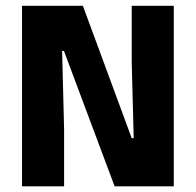

<svg xmlns="http://www.w3.org/2000/svg" viewBox="-20 -660 693 680"><path d="M273.5 -639.5 446.5 -170.5H453.5L446.5 -440.5V-639.5H595.5V0H386L206.5 -479.5H200L207 -203.5V0H58V-639.5Z"/></svg>

Font: Anek Gurmukhi Medium
Style: Bold
Weight: 700
Version: Version 1.003